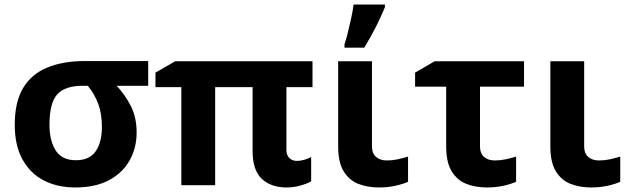

<svg xmlns="http://www.w3.org/2000/svg" viewBox="-20 -816 2774 846"><path d="M582 -232Q582 -164 551 -109Q520 -54 460 -22Q400 10 312 10Q232 10 172 -21.5Q112 -53 78.5 -114.5Q45 -176 45 -266Q45 -367 82 -428.5Q119 -490 188.5 -518.5Q258 -547 353 -547H633V-438H494Q530 -400 556 -350Q582 -300 582 -232ZM198 -266Q198 -196 225.5 -153Q253 -110 314 -110Q375 -110 402 -150Q429 -190 429 -255Q429 -315 413 -358Q397 -401 367 -438H343Q267 -438 232.5 -400.5Q198 -363 198 -266Z M1288 -107Q1305 -107 1321 -112Q1337 -117 1351 -124V-17Q1334 -7 1304 1.5Q1274 10 1243 10Q1174 10 1133.5 -28Q1093 -66 1093 -150V-432H928V0H779V-432H665V-496L752 -546H1357V-432H1242V-156Q1242 -131 1255.5 -119Q1269 -107 1288 -107Z M1619 -171Q1619 -140 1637 -124.5Q1655 -109 1684 -109Q1709 -109 1732 -114Q1755 -119 1778 -126V-15Q1756 -5 1722.5 2.5Q1689 10 1650 10Q1599 10 1558.5 -6Q1518 -22 1494 -61.5Q1470 -101 1470 -171V-546H1619ZM1498 -621Q1506 -645 1513.5 -676Q1521 -707 1528 -739Q1535 -771 1538 -796H1676V-784Q1660 -745 1637 -699Q1614 -653 1585 -606H1498Z M2289 -546V-434H2095V-171Q2095 -140 2113 -124.5Q2131 -109 2160 -109Q2185 -109 2208 -114Q2231 -119 2254 -126V-15Q2232 -5 2198.5 2.5Q2165 10 2126 10Q2075 10 2034.5 -6Q1994 -22 1970 -61.5Q1946 -101 1946 -171V-434H1809V-496L1895 -546Z M2554 -171Q2554 -140 2572 -124.5Q2590 -109 2619 -109Q2644 -109 2667 -114Q2690 -119 2713 -126V-15Q2691 -5 2657.5 2.5Q2624 10 2585 10Q2534 10 2493.5 -6Q2453 -22 2429 -61.5Q2405 -101 2405 -171V-546H2554Z"/></svg>

Font: TSCustom
Style: Regular
Weight: 400
Designer: Monotype Design Team
Foundry: Monotype Imaging Inc.
Version: Version 2.004; ttfautohint (v1.8.3) -l 8 -r 50 -G 200 -x 14 